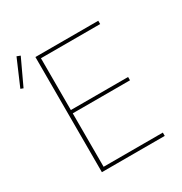

<svg xmlns="http://www.w3.org/2000/svg" viewBox="-197 -879 954 1008"><g transform="rotate(-30 280.5 -375.5)"><path d="M67 -743 -6 -587 -22 -593 46 -751ZM511 0H130V-698H511V-678H152V-364H499V-344H152V-20H511Z"/></g></svg>

Font: IBM Plex Sans Thin
Style: Regular
Weight: 100
Designer: Mike Abbink, Paul van der Laan, Pieter van Rosmalen
Foundry: Bold Monday
Version: Version 3.0